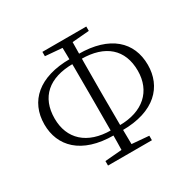

<svg xmlns="http://www.w3.org/2000/svg" viewBox="-159 -903 1085 1072"><g transform="rotate(-30 383.0 -366.5)"><path d="M49 -376C49 -237 146 -130 356 -130H379V-162H357C202 -162 115 -245 115 -376C115 -513 201 -590 357 -590H379V-622H356C156 -622 49 -525 49 -376ZM386 -130H409C619 -130 716 -237 716 -376C716 -524 612 -622 410 -622H386V-590H409C564 -590 651 -513 651 -376C651 -245 562 -162 409 -162H386ZM350 0H416C414 -110 413 -227 413 -336V-395C413 -510 414 -621 416 -733H350C353 -620 353 -508 353 -393V-336C353 -225 353 -110 350 0ZM242 -705 373 -694H395L525 -705V-733H242ZM242 0H525V-29L396 -40H374L242 -29Z"/></g></svg>

Font: Source Han Serif CN VF
Style: Regular
Weight: 250
Designer: Ryoko NISHIZUKA 西塚涼子 (kana & ideographs); Frank Grießhammer (Latin, Greek & Cyrillic); Wenlong ZHANG 张文龙 (bopomofo); San
Foundry: Adobe
Version: Version 2.002;hotconv 1.1.0;makeotfexe 2.6.0